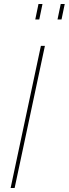

<svg xmlns="http://www.w3.org/2000/svg" viewBox="-20 -938 343 958"><path d="M184 -709H204L53 0H33ZM156 -841 172 -918H192L176 -841ZM267 -841 283 -918H303L287 -841Z"/></svg>

Font: Raleway Thin
Style: Italic
Weight: 100
Italic angle: -12°
Designer: Matt McInerney, Pablo Impallari, Rodrigo Fuenzalida
Foundry: Matt McInerney, Pablo Impallari, Rodrigo Fuenzalida
Version: Version 4.026